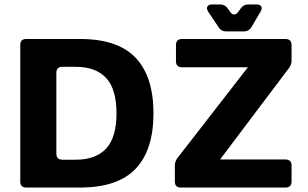

<svg xmlns="http://www.w3.org/2000/svg" viewBox="-20 -842 1385 862"><path d="M98 0Q71 0 71 -27V-640Q71 -667 98 -667H339Q509 -667 589 -582.5Q669 -498 669 -333Q669 -169 589 -84.5Q509 0 339 0ZM233 -153Q233 -125 260 -125H320Q410 -125 456.5 -175Q503 -225 503 -333Q503 -442 456.5 -492Q410 -542 320 -542H260Q233 -542 233 -515ZM792 0Q765 0 765 -27V-100Q765 -117 777 -133L1093 -540H798Q770 -540 770 -567V-640Q770 -667 798 -667H1261Q1289 -667 1289 -640V-570Q1289 -551 1277 -536L968 -126H1261Q1289 -126 1289 -99V-27Q1289 0 1261 0ZM995 -701Q973 -701 962 -719L915 -789Q906 -803 911 -812.5Q916 -822 932 -822H968Q989 -822 1001 -806L1013 -789Q1021 -777 1031 -777Q1041 -777 1049 -788L1062 -806Q1074 -822 1095 -822H1132Q1148 -822 1153 -813Q1158 -804 1150 -790L1108 -719Q1097 -701 1075 -701Z"/></svg>

Font: Pitagon Sans
Style: Bold
Weight: 700
Designer: Travis Tran
Foundry: Pitagon
Version: Version 1.001; ttfautohint (v1.8.4.7-5d5b);gftools[0.9.26]